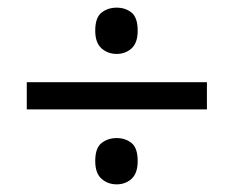

<svg xmlns="http://www.w3.org/2000/svg" viewBox="-20 -603 612 502"><path d="M285 -462Q262 -462 245.5 -476.5Q229 -491 229 -523Q229 -557 245.5 -570Q262 -583 285 -583Q308 -583 324 -570Q340 -557 340 -523Q340 -491 324 -476.5Q308 -462 285 -462ZM50 -317V-388H521V-317ZM285 -121Q262 -121 245.5 -135.5Q229 -150 229 -182Q229 -216 245.5 -229Q262 -242 285 -242Q308 -242 324 -229Q340 -216 340 -182Q340 -150 324 -135.5Q308 -121 285 -121Z"/></svg>

Font: Noto Sans Syloti Nagri
Style: Regular
Weight: 400
Designer: Monotype Design Team
Foundry: Monotype Imaging Inc.
Version: Version 2.003; ttfautohint (v1.8.4.7-5d5b)